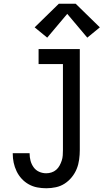

<svg xmlns="http://www.w3.org/2000/svg" viewBox="-20 -997 553 1025"><path d="M227 8Q203 8 179 3.5Q155 -1 133.5 -13Q112 -25 95.5 -43Q79 -61 68.5 -83Q58 -105 53 -128.5Q48 -152 48 -177Q48 -177 48 -177.5Q48 -178 48 -179H138Q138 -179 138 -178.5Q138 -178 138 -178Q138 -158 143 -139Q148 -120 159.5 -104Q171 -88 189 -80Q207 -72 227 -72Q241 -72 255 -76.5Q269 -81 280 -90.5Q291 -100 298 -113Q305 -126 309.5 -139.5Q314 -153 315 -167.5Q316 -182 316 -196V-655H186V-735H406V-196Q406 -171 402.5 -145Q399 -119 389.5 -95.5Q380 -72 363.5 -51.5Q347 -31 325.5 -17Q304 -3 278.5 2.5Q253 8 227 8ZM232 -796 165 -851 294 -977H384L513 -851L446 -796L339 -923Z"/></svg>

Font: Iosevka Slab Medium
Style: Regular
Weight: 500
Monospace: yes
Designer: Belleve Invis
Foundry: Belleve Invis
Version: Version 11.1.1; ttfautohint (v1.8.3)